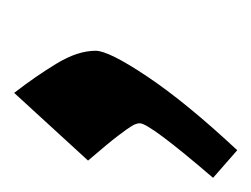

<svg xmlns="http://www.w3.org/2000/svg" viewBox="-64 -140 363 278"><g transform="rotate(-90 118.0 -1.5)"><path d="M183 -45Q183 -26 145.5 30Q108 86 39 160L-1 125Q78 33 78 19Q78 14 74.5 8Q71 2 60 -12.5Q49 -27 24 -56L122 -163Q146 -132 164.5 -101.5Q183 -71 183 -45Z"/></g></svg>

Font: Narnoor ExtraBold
Style: Regular
Weight: 800
Designer: S. Sridhar Murthy
Foundry: SIL International
Version: Version 3.000